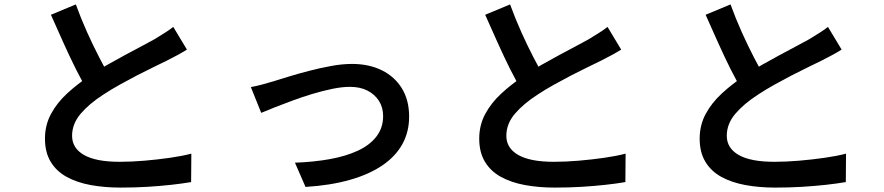

<svg xmlns="http://www.w3.org/2000/svg" viewBox="-20 -812 4010 871"><path d="M828 -587Q807 -574 784 -561.5Q761 -549 735 -536Q711 -524 676.5 -507.5Q642 -491 602.5 -470.5Q563 -450 523.5 -428Q484 -406 449 -383Q384 -341 345.5 -295.5Q307 -250 307 -196Q307 -140 361 -109Q415 -78 523 -78Q576 -78 635 -83Q694 -88 750 -96Q806 -104 848 -115L847 14Q806 21 756 26.5Q706 32 649 35.5Q592 39 527 39Q454 39 391.5 27.5Q329 16 282.5 -9.5Q236 -35 210 -78Q184 -121 184 -183Q184 -244 211 -294.5Q238 -345 284.5 -388Q331 -431 390 -470Q426 -495 467 -518Q508 -541 547.5 -562.5Q587 -584 621.5 -602Q656 -620 679 -633Q705 -649 726 -662Q747 -675 766 -690ZM324 -792Q348 -726 375.5 -665Q403 -604 430.5 -551Q458 -498 481 -456L380 -397Q353 -441 324.5 -498Q296 -555 267.5 -618.5Q239 -682 211 -745Z M1118 -417Q1141 -421 1169 -428.5Q1197 -436 1220 -443Q1246 -451 1288 -464Q1330 -477 1380 -490Q1430 -503 1481 -512.5Q1532 -522 1577 -522Q1654 -522 1712.5 -493Q1771 -464 1803.5 -410.5Q1836 -357 1836 -283Q1836 -214 1805.5 -158.5Q1775 -103 1715 -62Q1655 -21 1567 4Q1479 29 1366 36L1318 -74Q1403 -77 1475.5 -90Q1548 -103 1602.5 -128Q1657 -153 1687.5 -192.5Q1718 -232 1718 -285Q1718 -325 1699 -354.5Q1680 -384 1647 -401Q1614 -418 1567 -418Q1532 -418 1488 -409Q1444 -400 1397.5 -386Q1351 -372 1306.5 -355.5Q1262 -339 1225 -324.5Q1188 -310 1165 -300Z M2798 -587Q2777 -574 2754 -561.5Q2731 -549 2705 -536Q2681 -524 2646.5 -507.5Q2612 -491 2572.5 -470.5Q2533 -450 2493.5 -428Q2454 -406 2419 -383Q2354 -341 2315.5 -295.5Q2277 -250 2277 -196Q2277 -140 2331 -109Q2385 -78 2493 -78Q2546 -78 2605 -83Q2664 -88 2720 -96Q2776 -104 2818 -115L2817 14Q2776 21 2726 26.5Q2676 32 2619 35.5Q2562 39 2497 39Q2424 39 2361.5 27.5Q2299 16 2252.5 -9.5Q2206 -35 2180 -78Q2154 -121 2154 -183Q2154 -244 2181 -294.5Q2208 -345 2254.5 -388Q2301 -431 2360 -470Q2396 -495 2437 -518Q2478 -541 2517.5 -562.5Q2557 -584 2591.5 -602Q2626 -620 2649 -633Q2675 -649 2696 -662Q2717 -675 2736 -690ZM2294 -792Q2318 -726 2345.5 -665Q2373 -604 2400.5 -551Q2428 -498 2451 -456L2350 -397Q2323 -441 2294.5 -498Q2266 -555 2237.5 -618.5Q2209 -682 2181 -745Z M3798 -587Q3777 -574 3754 -561.5Q3731 -549 3705 -536Q3681 -524 3646.5 -507.5Q3612 -491 3572.5 -470.5Q3533 -450 3493.5 -428Q3454 -406 3419 -383Q3354 -341 3315.5 -295.5Q3277 -250 3277 -196Q3277 -140 3331 -109Q3385 -78 3493 -78Q3546 -78 3605 -83Q3664 -88 3720 -96Q3776 -104 3818 -115L3817 14Q3776 21 3726 26.5Q3676 32 3619 35.5Q3562 39 3497 39Q3424 39 3361.5 27.5Q3299 16 3252.5 -9.5Q3206 -35 3180 -78Q3154 -121 3154 -183Q3154 -244 3181 -294.5Q3208 -345 3254.5 -388Q3301 -431 3360 -470Q3396 -495 3437 -518Q3478 -541 3517.5 -562.5Q3557 -584 3591.5 -602Q3626 -620 3649 -633Q3675 -649 3696 -662Q3717 -675 3736 -690ZM3294 -792Q3318 -726 3345.5 -665Q3373 -604 3400.5 -551Q3428 -498 3451 -456L3350 -397Q3323 -441 3294.5 -498Q3266 -555 3237.5 -618.5Q3209 -682 3181 -745Z"/></svg>

Font: Noto Sans KR SemiBold
Style: Regular
Weight: 600
Designer: Ryoko NISHIZUKA  (kana, bopomofo & ideographs); Paul D. Hunt (Latin, Greek & Cyrillic); Sandoll Communications , Soo-you
Foundry: Adobe
Version: Version 2.004-H2;hotconv 1.0.118;makeotfexe 2.5.65603